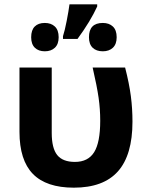

<svg xmlns="http://www.w3.org/2000/svg" viewBox="-20 -858 685 887"><path d="M271 -691Q279 -715 288 -761Q297 -807 301 -838H429V-828Q398 -760 338 -678H271ZM124 -686Q124 -719 140.5 -735.5Q157 -752 187 -752Q216 -752 233.5 -735.5Q251 -719 251 -686Q251 -654 233.5 -637.5Q216 -621 187 -621Q158 -621 141 -637.5Q124 -654 124 -686ZM391 -686Q391 -752 455 -752Q484 -752 501.5 -735.5Q519 -719 519 -686Q519 -654 501.5 -637.5Q484 -621 455 -621Q425 -621 408 -637.5Q391 -654 391 -686ZM70 -249V-546H219V-244Q219 -173 244.5 -141.5Q270 -110 326 -110Q387 -110 415 -155Q443 -200 443 -300Q443 -354 435.5 -406.5Q428 -459 408 -546H558Q577 -472 584.5 -414Q592 -356 592 -296Q592 -142 525 -66.5Q458 9 321 9Q194 9 132 -54.5Q70 -118 70 -249Z"/></svg>

Font: OpenSansMMV
Style: Bold
Weight: 700
Foundry: Ascender Corporation
Version: Version 4.001